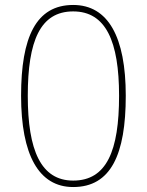

<svg xmlns="http://www.w3.org/2000/svg" viewBox="-20 -744 591 774"><path d="M275 10C427 10 487 -121 487 -358C487 -595 416 -724 275 -724C125 -724 65 -594 65 -358C65 -120 136 10 275 10ZM275 -16C145 -16 92 -138 92 -358C92 -579 142 -698 275 -698C407 -698 460 -577 460 -358C460 -136 410 -16 275 -16Z"/></svg>

Font: Noto Sans Devanagari UI Thin
Style: Regular
Weight: 100
Designer: Jelle Bosma - Monotype Design Team
Foundry: Monotype Imaging Inc.
Version: Version 2.004